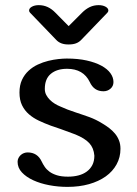

<svg xmlns="http://www.w3.org/2000/svg" viewBox="-20 -731 534 751"><path d="M349.1 -122.1Q346.7 -152.3 329.3 -171.1Q312 -189.9 274.9 -205.1L217.8 -226.1L179.2 -239.3Q154.3 -248.5 132.1 -259Q109.9 -269.5 93 -284.2Q76.2 -298.8 66.2 -319.3Q56.2 -339.8 56.2 -369.1Q56.2 -397.5 65.9 -418.5Q75.7 -439.5 91.8 -454.3Q107.9 -469.2 127.9 -478.5Q147.9 -487.8 168.7 -492.9Q189.5 -498 208.5 -500Q227.5 -502 241.2 -502Q285.2 -502 319.1 -494.4Q353 -486.8 376.5 -474.1Q399.9 -461.4 411.9 -444.8Q423.8 -428.2 423.8 -410.2Q423.8 -394 412.1 -384Q400.4 -374 384.8 -374Q365.7 -374 352.5 -383.1Q339.4 -392.1 331.1 -410.2Q306.2 -461.9 242.2 -461.9Q202.6 -461.9 179 -442.4Q155.3 -422.9 155.3 -383.3Q155.3 -370.1 160.9 -359.6Q166.5 -349.1 175 -340.6Q183.6 -332 194.3 -325.4Q205.1 -318.8 215.8 -314.5L243.7 -302.7L276.9 -291Q290.5 -286.1 303.7 -282Q316.9 -277.8 329.8 -272.9Q342.8 -268.1 355.2 -262Q367.7 -255.9 380.4 -248Q394.5 -239.7 407.2 -230Q419.9 -220.2 429.7 -208.5Q439.5 -196.8 445.3 -182.1Q451.2 -167.5 451.2 -148.9Q451.2 -115.7 436 -88.1Q420.9 -60.5 393.6 -41Q366.2 -21.5 328.1 -10.7Q290 0 244.1 0Q207.5 0 172.6 -6.6Q137.7 -13.2 110.1 -25.9Q82.5 -38.6 65.7 -56.6Q48.8 -74.7 48.8 -98.1Q48.8 -106 52.2 -112.8Q55.7 -119.6 61 -124.5Q66.4 -129.4 73.5 -132.1Q80.6 -134.8 87.9 -134.8Q126.5 -134.8 143.1 -99.1Q147.9 -88.9 155 -78.4Q162.1 -67.9 173.8 -59.3Q185.5 -50.8 202.9 -45.4Q220.2 -40 246.1 -40Q268.1 -40 286.9 -44.9Q305.7 -49.8 319.6 -60.1Q333.5 -70.3 341.3 -85.7Q349.1 -101.1 349.1 -122.1ZM196.8 -681.2 248.5 -628.9 300.8 -681.2Q315.4 -695.8 331.3 -703.4Q347.2 -710.9 365.7 -710.9Q381.8 -710.9 392.8 -704.8Q403.8 -698.7 403.8 -689.9Q403.8 -685.1 399.9 -681.2L297.9 -575.2Q289.1 -565.9 277.3 -561.5Q265.6 -557.1 248.5 -557.1Q216.8 -556.6 199.7 -575.2L97.7 -681.2Q93.8 -685.1 93.8 -689.9Q93.8 -698.7 104.7 -704.8Q115.7 -710.9 131.8 -710.9Q168.5 -710.9 196.8 -681.2Z"/></svg>

Font: Marmelad
Style: Regular
Weight: 400
Designer: Manvel Shmavonyan
Foundry: Cyreal (www.cyreal.org)
Version: Version 1.000